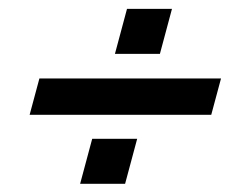

<svg xmlns="http://www.w3.org/2000/svg" viewBox="-20 -584 580 444"><path d="M245.8 -459.5H349.8L377.7 -563.5H273.7ZM48.5 -318.5H468.5L491.1 -402.5H71.1ZM165.3 -159H269.3L297.2 -263H193.2Z"/></svg>

Font: Manrope
Style: SemiBoldItalic
Weight: 600
Italic angle: -15°
Designer: Mikhail Sharanda
Foundry: Mikhail Sharanda
Version: Version 4.502;hotconv 1.0.109;makeotfexe 2.5.65596